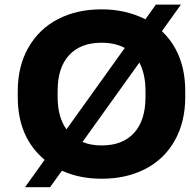

<svg xmlns="http://www.w3.org/2000/svg" viewBox="-20 -761 819 828"><path d="M56.6 -341.8V-368.7Q56.6 -475.6 102.5 -555.9Q148.4 -636.2 230 -678.5Q311.5 -720.7 417.5 -720.7Q523.4 -720.7 606.9 -677.7L652.3 -741.2H760.3L678.2 -626.5Q778.8 -530.3 778.8 -368.7V-341.8Q778.8 -234.9 733.6 -154.8Q688.5 -74.7 606.9 -32.5Q525.4 9.8 418.5 9.8Q323.2 9.8 247.1 -24.9L195.8 46.4H87.9L172.4 -71.8Q56.6 -168.9 56.6 -341.8ZM266.6 -203.1 518.1 -554.2Q476.6 -576.7 417.5 -576.7Q327.6 -576.7 278.1 -523.2Q228.5 -469.7 228.5 -369.6V-341.8Q228.5 -256.8 266.6 -203.1ZM581.1 -491.2 335.9 -148.9Q370.6 -133.8 418.5 -133.8Q509.3 -133.8 558.3 -188Q607.4 -242.2 607.4 -341.8V-369.6Q607.4 -440.9 581.1 -491.2Z"/></svg>

Font: Bert Sans Black
Style: Regular
Weight: 900
Designer: Christian Robertson, Adam Twardoch, & Cristiano Sobral
Foundry: Google
Version: Version 12.135;January 10, 2020;FontCreator 12.0.0.2547 64-b